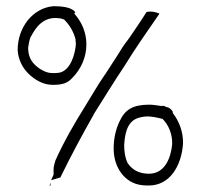

<svg xmlns="http://www.w3.org/2000/svg" viewBox="-20 -636 648 620"><path d="M37 -474C39 -444 52 -418 71 -399C91 -379 119 -362 150 -362C183 -362 199 -368 214 -385C240 -411 259 -450 259 -492C259 -533 243 -566 220 -592L223 -597C212 -611 187 -616 152 -616C86 -610 37 -548 37 -474ZM71 -480V-483C73 -493 74 -505 79 -517L80 -518C95 -547 120 -584 171 -577C177 -577 183 -574 187 -573C205 -555 217 -535 224 -509V-505C224 -503 225 -500 225 -494V-493C223 -465 209 -407 170 -401C162 -400 156 -400 151 -400C140 -400 132 -402 123 -406C98 -418 71 -439 71 -480ZM140 -36C141 -36 142 -37 143 -37V-47C142 -43 141 -40 140 -36ZM145 -54C156 -57 165 -60 175 -63C208 -131 245 -200 282 -265V-266C315 -318 347 -371 382 -423C418 -482 456 -535 495 -592C484 -597 466 -601 453 -597C437 -571 418 -544 402 -520C392 -505 386 -499 376 -484C356 -451 338 -425 319 -395L318 -394C296 -362 276 -327 255 -293C220 -237 187 -180 159 -118C156 -108 153 -99 153 -89V-72C151 -66 147 -60 145 -54ZM347 -156C347 -95 383 -44 439 -38C446 -37 453 -37 461 -37C528 -37 566 -100 571 -172C572 -211 558 -245 538 -271V-275C535 -281 528 -288 520 -290H518C512 -293 510 -295 503 -294H499C486 -296 473 -298 462 -298C409 -298 384 -282 367 -246C354 -220 347 -189 347 -156ZM381 -167V-168C383 -195 387 -243 426 -255C435 -258 447 -260 456 -260C472 -260 489 -256 505 -252C525 -232 537 -202 536 -170C532 -129 514 -75 461 -75C430 -75 408 -87 394 -107H393V-108C384 -125 381 -147 381 -167Z"/></svg>

Font: SolarCharger
Style: 150
Weight: 100
Designer: Mew Too
Foundry: Cannot Into Space Fonts/KineticPlasma Fonts
Version: Version 1.100